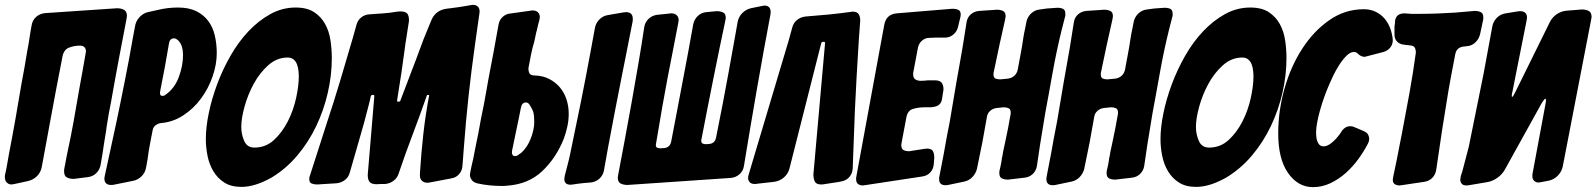

<svg xmlns="http://www.w3.org/2000/svg" viewBox="-55 -769 6577 791"><path d="M466 -690Q460 -658 451.5 -614Q443 -570 435 -528Q427 -486 421 -452.5Q415 -419 413 -408Q408 -379 403 -352Q398 -325 393 -300Q391 -286 388.5 -272.5Q386 -259 384 -245L382 -229Q380 -215 377.5 -201.5Q375 -188 373 -174Q370 -154 367 -133.5Q364 -113 360 -93Q357 -71 342 -56Q327 -41 304 -39L249 -32Q232 -32 220.5 -38Q209 -44 209 -64Q209 -71 210 -75Q212 -83 212 -85Q215 -100 217.5 -114Q220 -128 223 -142Q237 -206 248.5 -270Q260 -334 271 -399Q277 -431 284 -470.5Q291 -510 298 -550Q299 -553 299 -558Q299 -568 293 -574.5Q287 -581 274 -581Q251 -581 230 -573Q209 -565 203 -539Q190 -472 177 -404.5Q164 -337 153 -276Q142 -215 132.5 -164.5Q123 -114 117 -81Q113 -59 97.5 -43.5Q82 -28 60 -23L5 -11Q-5 -9 -7 -9Q-19 -9 -27 -17Q-35 -25 -35 -39Q-35 -46 -34 -50Q-29 -71 -25.5 -92.5Q-22 -114 -18 -135Q-4 -207 8.5 -278Q21 -349 33 -421Q40 -456 46 -492Q52 -528 58 -563Q63 -587 66.5 -612Q70 -637 75 -663Q78 -685 93.5 -699Q109 -713 131 -715L427 -735Q444 -735 456 -728.5Q468 -722 468 -703Q468 -700 466 -690Z M414 -8Q411 -7 403 -7Q375 -7 375 -34Q375 -35 375.5 -38Q376 -41 377 -46L424 -263Q432 -301 441 -345Q450 -389 459 -434.5Q468 -480 476.5 -525Q485 -570 492 -611L501 -659Q504 -681 519 -697.5Q534 -714 554 -719L595 -728Q636 -738 678 -738Q723 -738 753.5 -723Q784 -708 803 -682.5Q822 -657 830 -622.5Q838 -588 838 -550Q838 -504 821 -454.5Q804 -405 773.5 -363.5Q743 -322 700.5 -294Q658 -266 608 -262Q595 -260 585.5 -252.5Q576 -245 574 -233L565 -187Q561 -167 558 -148.5Q555 -130 553 -113L547 -80Q544 -59 529 -43.5Q514 -28 493 -24ZM605 -394V-392L604 -389Q604 -383 605.5 -378.5Q607 -374 615 -374Q622 -374 626 -378Q664 -404 681.5 -451Q699 -498 699 -542Q699 -579 683 -598Q680 -603 673 -607Q669 -611 662 -611Q644 -611 641 -589L624 -492Z M1312 -529Q1312 -459 1295.5 -387Q1279 -315 1247.5 -249Q1216 -183 1169.5 -128Q1123 -73 1063 -37Q995 1 940 1Q897 1 869 -17Q841 -35 824 -63.5Q807 -92 800 -127Q793 -162 793 -196Q793 -244 805 -302.5Q817 -361 839.5 -421.5Q862 -482 894.5 -539Q927 -596 968.5 -640Q1010 -684 1059 -711Q1108 -738 1163 -738Q1210 -738 1239 -719Q1268 -700 1284.5 -670Q1301 -640 1306.5 -603Q1312 -566 1312 -529ZM993 -161Q1040 -161 1074 -192.5Q1108 -224 1131 -269.5Q1154 -315 1165 -365.5Q1176 -416 1176 -454Q1176 -465 1174.5 -478.5Q1173 -492 1168.5 -504Q1164 -516 1154.5 -524Q1145 -532 1130 -532Q1086 -532 1050.5 -500.5Q1015 -469 990.5 -424Q966 -379 952.5 -330Q939 -281 939 -246Q939 -216 951 -188.5Q963 -161 993 -161Z M1251 -9Q1239 -9 1229 -13Q1219 -17 1219 -32Q1219 -39 1222 -46L1293 -267Q1319 -345 1346.5 -436.5Q1374 -528 1398 -611L1414 -668Q1419 -686 1433.5 -697.5Q1448 -709 1467 -710Q1496 -712 1524.5 -714Q1553 -716 1581 -721L1593 -722Q1615 -722 1622.5 -713.5Q1630 -705 1630 -684L1629 -677Q1625 -649 1620 -619Q1615 -589 1611 -557Q1607 -526 1599 -471Q1591 -416 1581 -356V-354Q1581 -350 1586 -350Q1594 -350 1595 -356L1641 -477Q1651 -502 1658.5 -522.5Q1666 -543 1672 -559Q1680 -582 1689.5 -606Q1699 -630 1709 -654L1724 -690Q1742 -727 1784 -733L1800 -735Q1817 -737 1834 -739.5Q1851 -742 1868 -745L1885 -748H1887L1892 -749Q1921 -749 1921 -720L1920 -715V-713L1902 -586Q1887 -480 1875.5 -374.5Q1864 -269 1856 -161L1850 -83Q1848 -64 1835.5 -50.5Q1823 -37 1804 -34L1714 -17H1712L1707 -16Q1693 -16 1684 -23.5Q1675 -31 1675 -46V-55Q1680 -136 1689 -216.5Q1698 -297 1713 -376Q1713 -378 1709 -378Q1703 -378 1703 -374Q1690 -337 1675.5 -297Q1661 -257 1644 -212Q1616 -139 1587 -53Q1581 -35 1566 -24Q1551 -13 1532 -11H1514L1498 -10Q1476 -10 1468 -19Q1460 -28 1460 -49L1487 -371Q1487 -375 1486.5 -376.5Q1486 -378 1481 -378Q1473 -378 1472 -371Q1471 -365 1469 -356Q1467 -347 1464 -336Q1456 -304 1445 -263.5Q1434 -223 1422 -183L1386 -58Q1381 -39 1366 -27.5Q1351 -16 1332 -14Z M2149 -458Q2182 -457 2208 -443.5Q2234 -430 2252 -408.5Q2270 -387 2279 -359Q2288 -331 2288 -300Q2288 -274 2282.5 -248.5Q2277 -223 2268 -198Q2236 -118 2179 -64Q2122 -10 2034 -4Q2028 -3 2022 -3Q2016 -3 2009 -3Q1986 -3 1961.5 -5.5Q1937 -8 1914 -13Q1896 -17 1888.5 -27.5Q1881 -38 1881 -49Q1881 -52 1883 -62Q1885 -74 1888 -86.5Q1891 -99 1894 -112Q1899 -138 1904.5 -165.5Q1910 -193 1916 -222Q1921 -251 1926.5 -279.5Q1932 -308 1938 -336Q1943 -365 1948 -391Q1953 -417 1957 -442Q1967 -494 1978 -552.5Q1989 -611 1999 -668Q2002 -686 2015 -698.5Q2028 -711 2045 -713L2131 -725Q2134 -726 2139 -726Q2154 -726 2161.5 -718Q2169 -710 2169 -698Q2169 -696 2167 -686Q2162 -669 2159 -654.5Q2156 -640 2154 -635Q2152 -625 2150 -615.5Q2148 -606 2146 -597Q2138 -571 2132.5 -543Q2127 -515 2122 -488Q2122 -474 2127 -466Q2132 -458 2149 -458ZM2306 -9Q2303 -9 2300.5 -8.5Q2298 -8 2296 -8Q2270 -8 2270 -31Q2270 -34 2270.5 -37.5Q2271 -41 2272 -46Q2277 -66 2283 -88.5Q2289 -111 2294 -135Q2317 -244 2338.5 -351Q2360 -458 2380 -567L2396 -654Q2400 -675 2415 -689.5Q2430 -704 2450 -707L2514 -718Q2517 -718 2519.5 -718.5Q2522 -719 2524 -719Q2552 -719 2552 -691Q2552 -682 2551 -679L2534 -593Q2527 -560 2521 -527Q2515 -494 2508 -462Q2494 -392 2479 -314Q2464 -236 2450 -161L2433 -66Q2429 -46 2414 -32.5Q2399 -19 2377 -17Q2364 -16 2351.5 -15Q2339 -14 2325 -12ZM2078 -129Q2081 -131 2084.5 -134Q2088 -137 2092 -139Q2117 -161 2131.5 -198Q2146 -235 2146 -267Q2146 -292 2142.5 -305.5Q2139 -319 2125 -340Q2119 -347 2112 -347Q2095 -347 2091 -325Q2086 -302 2082 -280Q2078 -258 2073 -237Q2064 -195 2055 -150Q2054 -147 2054 -141Q2054 -136 2056.5 -131Q2059 -126 2067 -126Q2072 -126 2078 -129Z M2530 -7Q2514 -7 2502 -13Q2490 -19 2490 -38Q2490 -40 2492 -50Q2504 -113 2518.5 -190.5Q2533 -268 2547.5 -349Q2562 -430 2575.5 -509.5Q2589 -589 2599 -656Q2602 -677 2616.5 -691Q2631 -705 2652 -708L2702 -713Q2705 -714 2711 -714Q2725 -714 2733 -706Q2741 -698 2741 -686Q2741 -683 2739 -673Q2726 -604 2715.5 -551.5Q2705 -499 2695 -446.5Q2685 -394 2674 -331.5Q2663 -269 2648 -179Q2647 -176 2647 -172Q2647 -162 2653.5 -160Q2660 -158 2668 -158Q2671 -158 2674.5 -158.5Q2678 -159 2682 -159Q2705 -162 2710 -185Q2721 -242 2733 -305Q2745 -368 2757 -431.5Q2769 -495 2780.5 -556Q2792 -617 2801 -669Q2805 -689 2819.5 -703Q2834 -717 2855 -719L2897 -723Q2912 -723 2923.5 -718Q2935 -713 2935 -695Q2935 -693 2933 -683Q2922 -632 2909.5 -571Q2897 -510 2884 -445.5Q2871 -381 2858.5 -317Q2846 -253 2835 -196Q2834 -194 2834 -190Q2834 -180 2840 -177.5Q2846 -175 2854 -175Q2858 -175 2861 -175.5Q2864 -176 2867 -176Q2890 -178 2895 -202Q2909 -271 2922.5 -341.5Q2936 -412 2947.5 -475.5Q2959 -539 2968.5 -592Q2978 -645 2984 -679Q2988 -700 3003 -715Q3018 -730 3038 -735L3082 -744Q3092 -746 3094 -746Q3120 -746 3120 -719Q3120 -713 3119 -709Q3089 -550 3062.5 -397.5Q3036 -245 3010 -86Q3007 -65 2992 -51.5Q2977 -38 2956 -36Z M3483 -602 3474 -452 3467 -315 3458 -76Q3457 -54 3443.5 -39Q3430 -24 3408 -21Q3406 -21 3398 -19L3339 -10Q3335 -9 3328 -9Q3308 -9 3302 -21Q3296 -33 3296 -50L3344 -591Q3344 -597 3339 -597Q3329 -597 3328 -590L3197 -73Q3191 -52 3174 -37.5Q3157 -23 3135 -20L3064 -12Q3061 -11 3055 -11Q3040 -11 3033.5 -18.5Q3027 -26 3027 -36Q3027 -43 3030 -52L3195 -605L3209 -656Q3214 -675 3229 -687Q3244 -699 3264 -701L3357 -709Q3380 -711 3403.5 -714Q3427 -717 3450 -720Q3453 -721 3459 -721Q3476 -721 3482.5 -710.5Q3489 -700 3489 -685Z M3508 -6H3506L3501 -5Q3472 -5 3472 -31Q3472 -39 3473 -42L3588 -667Q3596 -710 3639 -714L3869 -733Q3883 -733 3893 -728.5Q3903 -724 3903 -708Q3903 -705 3901 -695L3900 -692Q3898 -684 3896 -675.5Q3894 -667 3892 -658Q3887 -639 3873 -627Q3859 -615 3840 -614H3797L3774 -613Q3757 -613 3744 -602Q3731 -591 3727 -574L3708 -473Q3707 -471 3707 -463Q3707 -448 3716 -442Q3725 -436 3739 -436L3758 -437Q3761 -438 3769 -438H3797Q3817 -438 3824.5 -428Q3832 -418 3832 -400L3826 -362Q3822 -331 3787 -328Q3784 -327 3777 -327H3754Q3730 -327 3707 -320.5Q3684 -314 3679 -285L3659 -179V-177L3658 -173Q3658 -156 3667 -151Q3676 -146 3691 -146L3755 -156H3757L3762 -157Q3782 -157 3788 -147Q3794 -137 3794 -120L3792 -92Q3790 -72 3777.5 -58.5Q3765 -45 3745 -42Z M3851 -7Q3848 -6 3840 -6Q3814 -6 3814 -31Q3814 -39 3815 -42L3833 -135Q3839 -169 3845 -202Q3851 -235 3858 -269Q3872 -354 3884.5 -426Q3897 -498 3910 -570L3927 -677Q3930 -697 3944 -709.5Q3958 -722 3978 -724L4052 -729Q4066 -729 4077 -724Q4088 -719 4088 -702Q4088 -699 4086 -689L4063 -586L4039 -472Q4038 -470 4038 -463Q4038 -449 4046 -445.5Q4054 -442 4066 -442L4097 -445Q4113 -447 4124 -457Q4135 -467 4138 -483L4151 -553Q4156 -579 4159.5 -604Q4163 -629 4169 -655L4174 -681Q4179 -701 4194 -714.5Q4209 -728 4229 -730L4258 -734L4301 -737Q4315 -737 4324.5 -732.5Q4334 -728 4334 -712Q4334 -709 4334 -705.5Q4334 -702 4332 -697L4319 -646Q4309 -606 4299.5 -561.5Q4290 -517 4282 -472Q4274 -427 4266 -383.5Q4258 -340 4251 -302Q4246 -270 4240.5 -238Q4235 -206 4230 -174L4217 -86Q4214 -66 4200 -52.5Q4186 -39 4166 -37L4098 -29Q4083 -29 4072.5 -34Q4062 -39 4062 -56Q4062 -64 4063 -67L4067 -84Q4067 -86 4067.5 -87Q4068 -88 4068 -89L4070 -100V-101L4071 -104V-105L4073 -120Q4075 -125 4075.5 -130.5Q4076 -136 4077 -141Q4082 -165 4087.5 -190Q4093 -215 4098 -241L4108 -296Q4109 -298 4109 -305Q4109 -319 4100.5 -323Q4092 -327 4080 -327L4051 -324Q4035 -322 4024 -312Q4013 -302 4011 -288L3992 -182Q3987 -157 3982 -133Q3977 -109 3972 -84L3970 -74Q3965 -54 3951 -39.5Q3937 -25 3918 -21Z M4293 -7Q4290 -6 4282 -6Q4256 -6 4256 -31Q4256 -39 4257 -42L4275 -135Q4281 -169 4287 -202Q4293 -235 4300 -269Q4314 -354 4326.5 -426Q4339 -498 4352 -570L4369 -677Q4372 -697 4386 -709.5Q4400 -722 4420 -724L4494 -729Q4508 -729 4519 -724Q4530 -719 4530 -702Q4530 -699 4528 -689L4505 -586L4481 -472Q4480 -470 4480 -463Q4480 -449 4488 -445.5Q4496 -442 4508 -442L4539 -445Q4555 -447 4566 -457Q4577 -467 4580 -483L4593 -553Q4598 -579 4601.5 -604Q4605 -629 4611 -655L4616 -681Q4621 -701 4636 -714.5Q4651 -728 4671 -730L4700 -734L4743 -737Q4757 -737 4766.5 -732.5Q4776 -728 4776 -712Q4776 -709 4776 -705.5Q4776 -702 4774 -697L4761 -646Q4751 -606 4741.5 -561.5Q4732 -517 4724 -472Q4716 -427 4708 -383.5Q4700 -340 4693 -302Q4688 -270 4682.5 -238Q4677 -206 4672 -174L4659 -86Q4656 -66 4642 -52.5Q4628 -39 4608 -37L4540 -29Q4525 -29 4514.5 -34Q4504 -39 4504 -56Q4504 -64 4505 -67L4509 -84Q4509 -86 4509.5 -87Q4510 -88 4510 -89L4512 -100V-101L4513 -104V-105L4515 -120Q4517 -125 4517.5 -130.5Q4518 -136 4519 -141Q4524 -165 4529.5 -190Q4535 -215 4540 -241L4550 -296Q4551 -298 4551 -305Q4551 -319 4542.5 -323Q4534 -327 4522 -327L4493 -324Q4477 -322 4466 -312Q4455 -302 4453 -288L4434 -182Q4429 -157 4424 -133Q4419 -109 4414 -84L4412 -74Q4407 -54 4393 -39.5Q4379 -25 4360 -21Z M5245 -529Q5245 -459 5228.5 -387Q5212 -315 5180.5 -249Q5149 -183 5102.5 -128Q5056 -73 4996 -37Q4928 1 4873 1Q4830 1 4802 -17Q4774 -35 4757 -63.5Q4740 -92 4733 -127Q4726 -162 4726 -196Q4726 -244 4738 -302.5Q4750 -361 4772.5 -421.5Q4795 -482 4827.5 -539Q4860 -596 4901.5 -640Q4943 -684 4992 -711Q5041 -738 5096 -738Q5143 -738 5172 -719Q5201 -700 5217.5 -670Q5234 -640 5239.5 -603Q5245 -566 5245 -529ZM4926 -161Q4973 -161 5007 -192.5Q5041 -224 5064 -269.5Q5087 -315 5098 -365.5Q5109 -416 5109 -454Q5109 -465 5107.5 -478.5Q5106 -492 5101.5 -504Q5097 -516 5087.5 -524Q5078 -532 5063 -532Q5019 -532 4983.5 -500.5Q4948 -469 4923.5 -424Q4899 -379 4885.5 -330Q4872 -281 4872 -246Q4872 -216 4884 -188.5Q4896 -161 4926 -161Z M5683 -604Q5683 -586 5672.5 -573Q5662 -560 5645 -555L5572 -536Q5571 -535 5566 -535Q5552 -535 5539 -548Q5532 -555 5523 -555Q5508 -555 5492 -539Q5476 -523 5462 -501Q5448 -479 5437.5 -457Q5427 -435 5422 -423Q5410 -396 5400 -367.5Q5390 -339 5382.5 -312Q5375 -285 5371 -262Q5367 -239 5367 -224Q5367 -193 5376 -179Q5383 -166 5398 -166Q5413 -166 5431 -180.5Q5449 -195 5465 -217L5469 -223Q5484 -249 5508 -249Q5516 -249 5523 -246L5561 -230Q5578 -223 5582 -213Q5586 -203 5586 -197Q5586 -188 5581 -178Q5565 -147 5542 -115Q5519 -83 5490 -57Q5461 -31 5426.5 -14.5Q5392 2 5354 2Q5292 2 5251 -57Q5211 -115 5211 -219Q5211 -313 5237 -404.5Q5263 -496 5310 -568.5Q5357 -641 5421.5 -686Q5486 -731 5564 -731Q5591 -731 5612.5 -720.5Q5634 -710 5649 -692.5Q5664 -675 5672.5 -652Q5681 -629 5683 -604Z M5719 -6H5717L5712 -5Q5700 -5 5691.5 -10Q5683 -15 5683 -29Q5683 -32 5685 -42L5699 -109Q5704 -136 5709.5 -163Q5715 -190 5720 -216Q5737 -304 5752 -387.5Q5767 -471 5778 -552Q5778 -565 5773.5 -573Q5769 -581 5754 -582L5728 -585Q5711 -587 5700.5 -598Q5690 -609 5690 -627V-657Q5690 -664 5691 -667Q5692 -669 5692 -677Q5693 -714 5732 -714L5745 -713Q5752 -712 5758 -712Q5764 -712 5771 -712H5797Q5834 -712 5869.5 -713.5Q5905 -715 5939 -717L6020 -724Q6035 -724 6045.5 -719Q6056 -714 6056 -697Q6056 -689 6055 -686L6043 -630Q6039 -610 6024.5 -595.5Q6010 -581 5991 -579H5990Q5986 -578 5982 -578Q5978 -578 5973 -577Q5945 -573 5940 -544L5921 -444Q5911 -390 5903.5 -341Q5896 -292 5886 -232L5862 -70Q5859 -50 5846 -36.5Q5833 -23 5813 -20Z M6383 -82Q6378 -61 6363 -45.5Q6348 -30 6327 -25L6296 -19Q6286 -17 6284 -17Q6273 -17 6265.5 -24Q6258 -31 6258 -44Q6258 -51 6259 -55L6312 -340Q6313 -345 6313.5 -349Q6314 -353 6314 -356Q6314 -361 6313 -361.5Q6312 -362 6311 -362Q6308 -362 6297 -345L6144 -69Q6133 -50 6114 -36.5Q6095 -23 6074 -19L5997 -6Q5993 -5 5986 -5Q5973 -5 5967 -12Q5961 -19 5961 -29Q5961 -33 5963 -43L5970 -65L5996 -164L6057 -465L6093 -660Q6097 -681 6112 -696Q6127 -711 6148 -714L6197 -722Q6201 -723 6207 -723Q6236 -723 6236 -696Q6236 -693 6234 -683L6176 -392Q6173 -380 6173 -374Q6173 -372 6173.5 -371.5Q6174 -371 6174 -370Q6174 -370 6175 -370Q6178 -370 6187 -388L6330 -678Q6340 -698 6358.5 -710.5Q6377 -723 6399 -725L6462 -730Q6478 -730 6490 -724Q6502 -718 6502 -699Q6502 -697 6500 -687Z"/></svg>

Font: Bangerz 2
Style: Regular
Weight: 400
Designer: vernon adams
Foundry: Vernon Adams
Version: Version 2.10;December 28, 2023;FontCreator 13.0.0.2683 64-bi